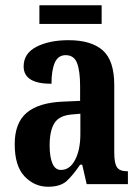

<svg xmlns="http://www.w3.org/2000/svg" viewBox="-20 -701 533 731"><path d="M163 10Q111 10 73.5 -29.5Q36 -69 36 -152Q36 -233 81.5 -271.5Q127 -310 218 -314L285 -317V-373Q285 -430 273.5 -460.5Q262 -491 230 -491Q201 -491 188.5 -462Q176 -433 176 -382Q70 -382 70 -448Q70 -498 119 -523Q168 -548 241 -548Q327 -548 371 -509.5Q415 -471 415 -377V-120Q415 -79 425.5 -64Q436 -49 464 -49H467V0H310L293 -74H285Q258 -34 234 -12Q210 10 163 10ZM212 -54Q246 -54 266 -92.5Q286 -131 286 -191V-268L252 -265Q205 -261 187 -232Q169 -203 169 -147Q169 -104 179.5 -79Q190 -54 212 -54ZM130 -610V-681H367V-610Z"/></svg>

Font: Noto Serif Armenian ExtraCondensed
Style: Bold
Weight: 700
Width: 2
Designer: Monotype Design Team
Foundry: Monotype Imaging Inc.
Version: Version 2.008; ttfautohint (v1.8.4.7-5d5b)